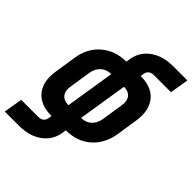

<svg xmlns="http://www.w3.org/2000/svg" viewBox="-279 -853 1156 1156"><g transform="rotate(45 299.5 -275.0)"><path d="M192 19 195 0Q100 0 54.5 -55.5Q9 -111 24 -207L45 -344Q59 -439 123.5 -494.5Q188 -550 282 -550L286 -575Q297 -646 355 -688Q413 -730 501 -730H622L602 -610H458Q413 -610 407 -569L404 -550Q499 -550 544 -494.5Q589 -439 575 -344L554 -207Q539 -111 475.5 -55.5Q412 0 317 0L313 25Q302 96 244 138Q186 180 98 180H-23L-3 60H141Q186 60 192 19ZM221 -118 271 -433Q232 -433 205.5 -409.5Q179 -386 172 -344L151 -207Q144 -165 163 -141.5Q182 -118 221 -118ZM329 -118Q368 -118 394 -141.5Q420 -165 427 -207L448 -344Q455 -386 436.5 -409.5Q418 -433 379 -433Z"/></g></svg>

Font: JetBrains Mono ExtraBold
Style: Italic
Weight: 800
Italic angle: -9°
Monospace: yes
Designer: Philipp Nurullin, Konstantin Bulenkov
Foundry: JetBrains
Version: Version 2.305; ttfautohint (v1.8.4.7-5d5b)